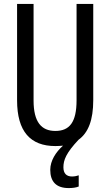

<svg xmlns="http://www.w3.org/2000/svg" viewBox="-20 -734 562 978"><path d="M303 118C303 81 317 45 380 -22C430 -58 455 -123 455 -224V-714H370V-223C370 -111 334 -67 262 -67C191 -67 151 -112 151 -222V-714H67V-223C67 -64 135 10 262 10C276 10 288 9 301 8C264 41 236 85 236 131C236 191 266 224 330 224C348 224 367 222 381 216V159C373 162 360 165 347 165C319 165 303 150 303 118Z"/></svg>

Font: Noto Sans Myanmar UI ExtraCondensed
Style: Regular
Weight: 400
Width: 2
Designer: Monotype Design Team
Foundry: Monotype Imaging Inc.
Version: Version 2.103